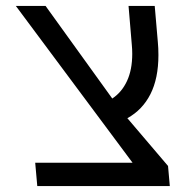

<svg xmlns="http://www.w3.org/2000/svg" viewBox="-20 -629 640 649"><path d="M99 -79H428L33.5 -609H134L359.5 -296Q391.5 -317 409.2 -355Q427 -393 427 -447Q427 -462.5 425.5 -478L414.5 -609H503L513.5 -487Q515.5 -466.5 515.5 -443Q515.5 -364 488.5 -310.8Q461.5 -257.5 410.5 -229.5L548 -68L554 0H106Z"/></svg>

Font: JuliaMono
Style: Italic
Weight: 400
Italic angle: -9°
Monospace: yes
Designer: cormullion
Foundry: corm
Version: Version 0.057; ttfautohint (v1.8.4)